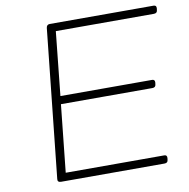

<svg xmlns="http://www.w3.org/2000/svg" viewBox="-79 -777 840 854"><g transform="rotate(-10 341.0 -350.0)"><path d="M129 0Q112 0 114 -15L185 -685Q187 -700 201 -700H670Q683 -700 682 -686L681 -678Q680 -664 665 -664H222L192 -376H606Q619 -376 618 -362L617 -354Q616 -340 601 -340H188L156 -36H601Q614 -36 613 -22L612 -14Q611 0 596 0Z"/></g></svg>

Font: Asap Expanded Expanded Thin
Style: Italic
Weight: 100
Width: 7
Italic angle: -6°
Designer: Pablo Cosgaya
Foundry: Omnibus-Type
Version: Version 3.001; ttfautohint (v1.8.4.7-5d5b)